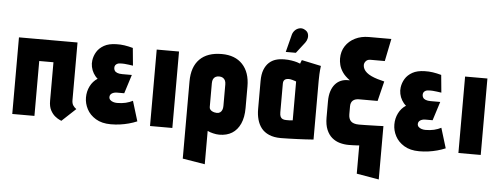

<svg xmlns="http://www.w3.org/2000/svg" viewBox="-57 -877 3255 1251"><g transform="rotate(5 1571.0 -251.5)"><path d="M422 -124V-501H39V0H184V-359H277V-107Q277 -69 290 -45Q303 -21 320 -7.5Q337 6 350 11.5Q363 17 361 17L452 -68Q440 -76 431 -89Q422 -102 422 -124Z M795 -382 784 -497Q755 -505 728.5 -509Q702 -513 675 -512Q626 -511 595 -493.5Q564 -476 548 -449.5Q532 -423 528 -393Q525 -373 529.5 -351Q534 -329 545.5 -309.5Q557 -290 573 -277Q542 -257 525 -223Q508 -189 508 -149Q508 -110 527 -73.5Q546 -37 585.5 -13Q625 11 684 11Q715 11 744 7Q773 3 801 -4.5Q829 -12 855 -23L815 -154Q805 -149 793.5 -144.5Q782 -140 769 -137Q756 -134 742 -132.5Q728 -131 713 -131Q699 -131 687 -135Q675 -139 667.5 -146.5Q660 -154 660 -165Q660 -173 663.5 -179Q667 -185 673 -189Q679 -193 687.5 -195.5Q696 -198 706 -198H754L793 -321H730Q710 -321 697.5 -326Q685 -331 680 -339.5Q675 -348 675 -357Q675 -368 679.5 -374.5Q684 -381 692 -385Q700 -389 710 -389Q725 -390 739 -389Q753 -388 767 -386Q781 -384 795 -382Z M940 0H1086V-500H940Z M1550 -171V-312Q1550 -404 1501.5 -456Q1453 -508 1365 -508Q1271 -508 1221 -457.5Q1171 -407 1171 -312V193L1317 217V-1Q1324 3 1333.5 6Q1343 9 1353 11.5Q1363 14 1373.5 15.5Q1384 17 1394 17Q1443 17 1477.5 -4.5Q1512 -26 1531 -68Q1550 -110 1550 -171ZM1405 -313V-172Q1405 -157 1400.5 -146Q1396 -135 1387.5 -129Q1379 -123 1366 -123Q1359 -123 1350.5 -125Q1342 -127 1334.5 -131Q1327 -135 1322 -141.5Q1317 -148 1317 -157V-313Q1317 -329 1322 -339.5Q1327 -350 1337 -355.5Q1347 -361 1360 -361Q1375 -361 1385 -355Q1395 -349 1400 -338.5Q1405 -328 1405 -313Z M2015 -487 1888 -514Q1884 -506 1881.5 -498Q1879 -490 1879 -490Q1873 -493 1858 -497.5Q1843 -502 1821.5 -505.5Q1800 -509 1772 -509Q1744 -509 1719 -501.5Q1694 -494 1674.5 -476Q1655 -458 1643.5 -428.5Q1632 -399 1632 -355V-170Q1632 -135 1640.5 -103.5Q1649 -72 1667.5 -48Q1686 -24 1718 -10Q1750 4 1796 4Q1819 4 1847 3Q1875 2 1904 1Q1933 0 1956.5 -1.5Q1980 -3 1994.5 -4Q2009 -5 2009 -5V-390Q2009 -407 2010 -431.5Q2011 -456 2015 -487ZM1778 -163V-351Q1778 -363 1782 -369.5Q1786 -376 1791.5 -379Q1797 -382 1803.5 -383Q1810 -384 1814 -384Q1819 -384 1825 -383Q1831 -382 1838 -380Q1845 -378 1851.5 -376Q1858 -374 1863 -372V-118Q1857 -118 1851.5 -117Q1846 -116 1841 -116Q1836 -116 1830.5 -116Q1825 -116 1820 -116Q1807 -116 1797.5 -120Q1788 -124 1783 -134Q1778 -144 1778 -163ZM1900 -629Q1910 -642 1913.5 -658Q1917 -674 1912 -689Q1907 -704 1890 -713Q1873 -723 1855.5 -719Q1838 -715 1826 -703Q1814 -691 1809 -675L1779 -558H1845Z M2427 -555 2457 -702H2310Q2260 -702 2220.5 -682.5Q2181 -663 2158 -628Q2135 -593 2135 -546Q2135 -527 2140.5 -504.5Q2146 -482 2162 -458Q2178 -434 2211 -410H2197Q2173 -410 2152 -401Q2131 -392 2115 -373.5Q2099 -355 2090 -327Q2081 -299 2081 -261V-156Q2081 -108 2094.5 -76Q2108 -44 2130.5 -25Q2153 -6 2181.5 2Q2210 10 2240 10Q2255 10 2267 9.5Q2279 9 2290 8.5Q2301 8 2309 7V192L2455 217V-132Q2434 -131 2414.5 -130.5Q2395 -130 2375.5 -129.5Q2356 -129 2336.5 -128.5Q2317 -128 2295 -128Q2276 -128 2262.5 -132.5Q2249 -137 2241.5 -145Q2234 -153 2230.5 -164.5Q2227 -176 2227 -190V-242Q2227 -255 2231 -264.5Q2235 -274 2242 -280Q2249 -286 2259 -289Q2269 -292 2281 -292H2403L2435 -422L2390 -434Q2367 -441 2349 -449.5Q2331 -458 2318.5 -468.5Q2306 -479 2299.5 -491.5Q2293 -504 2293 -517Q2293 -531 2303.5 -543Q2314 -555 2333 -555Z M2812 -382 2801 -497Q2772 -505 2745.5 -509Q2719 -513 2692 -512Q2643 -511 2612 -493.5Q2581 -476 2565 -449.5Q2549 -423 2545 -393Q2542 -373 2546.5 -351Q2551 -329 2562.5 -309.5Q2574 -290 2590 -277Q2559 -257 2542 -223Q2525 -189 2525 -149Q2525 -110 2544 -73.5Q2563 -37 2602.5 -13Q2642 11 2701 11Q2732 11 2761 7Q2790 3 2818 -4.5Q2846 -12 2872 -23L2832 -154Q2822 -149 2810.5 -144.5Q2799 -140 2786 -137Q2773 -134 2759 -132.5Q2745 -131 2730 -131Q2716 -131 2704 -135Q2692 -139 2684.5 -146.5Q2677 -154 2677 -165Q2677 -173 2680.5 -179Q2684 -185 2690 -189Q2696 -193 2704.5 -195.5Q2713 -198 2723 -198H2771L2810 -321H2747Q2727 -321 2714.5 -326Q2702 -331 2697 -339.5Q2692 -348 2692 -357Q2692 -368 2696.5 -374.5Q2701 -381 2709 -385Q2717 -389 2727 -389Q2742 -390 2756 -389Q2770 -388 2784 -386Q2798 -384 2812 -382Z M2957 0H3103V-500H2957Z"/></g></svg>

Font: Advent Pro ExtraBold
Style: Regular
Weight: 800
Designer: VivaRado, Andreas Kalpakidis
Foundry: VivaRado, Andreas Kalpakidis
Version: Version 3.000